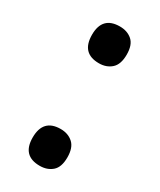

<svg xmlns="http://www.w3.org/2000/svg" viewBox="-146 -588 539 647"><g transform="rotate(30 123.0 -264.0)"><path d="M55 -464Q55 -535 123 -535Q152 -535 171 -518.5Q190 -502 190 -464Q190 -426 171 -409Q152 -392 123 -392Q55 -392 55 -464ZM55 -64Q55 -136 123 -136Q152 -136 171 -119Q190 -102 190 -64Q190 -26 171 -9.5Q152 7 123 7Q55 7 55 -64Z"/></g></svg>

Font: Noto Serif Hebrew Cond
Style: Bold
Weight: 700
Width: 3
Designer: Monotype Design Team
Foundry: Monotype Imaging Inc.
Version: Version 1.000